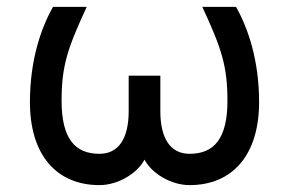

<svg xmlns="http://www.w3.org/2000/svg" viewBox="-20 -524 840 558"><path d="M269 14C323 14 379 -20 400 -60C421 -20 477 14 531 14C656 14 733 -74 733 -227C733 -349 701 -442 666 -504H568C624 -383 641 -332 641 -231C641 -121 602 -77 531 -77C475 -77 446 -122 446 -201V-304H354V-201C354 -122 325 -77 269 -77C198 -77 159 -121 159 -231C159 -332 176 -383 232 -504H134C99 -442 67 -349 67 -227C67 -74 144 14 269 14Z"/></svg>

Font: Hibana SubMedium
Style: Regular
Weight: 500
Width: 6
Designer: pygmalion
Foundry: ybstudio
Version: Version 0.930;hotconv 1.0.109;makeotfexe 2.5.65596